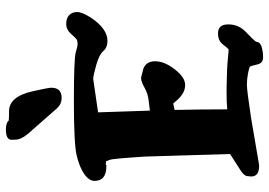

<svg xmlns="http://www.w3.org/2000/svg" viewBox="-152 -773 923 659"><g transform="rotate(-90 309.5 -443.5)"><path d="M337.9 -729Q337.9 -693.4 302.7 -693.4Q282.2 -693.4 267.6 -709L193.4 -793.5Q160.2 -828.1 159.7 -850.6Q159.7 -853 159.2 -864.3V-865.2Q159.2 -884.8 194.3 -884.8H196.3Q218.8 -883.8 225.1 -875Q232.4 -874 256.8 -874Q307.6 -874 325.7 -793Q337.9 -738.8 337.9 -729ZM349.6 -127Q410.2 -126 435.1 -123L469.2 -120.1Q474.6 -124.5 487.1 -140.6Q499.5 -156.7 523.9 -156.7H524.9Q555.2 -156.7 555.2 -122.1Q555.2 -121.6 555.2 -121.1V-120.6Q555.2 -85.4 528.3 -60.1Q501.5 -34.7 495.6 -25.9Q495.1 -12.2 478.3 -7.1Q461.4 -2 441.7 -2Q421.9 -2 417.5 -22.9Q413.1 -43.9 409.7 -47.9Q404.8 -50.3 385.5 -54Q366.2 -57.6 347.9 -57.6Q329.6 -57.6 235.8 -43.5L72.3 -15.6H70.3Q33.2 -15.6 33.2 -42.5Q33.2 -46.4 34.7 -57.6Q36.1 -68.8 61.5 -84L110.4 -115.2L101.6 -406.7Q94.7 -516.6 90.3 -528.3Q85.9 -540.5 85.4 -541L73.7 -542L72.3 -540H67.4Q19 -540 18.1 -579.6V-580.1Q18.1 -599.6 42.2 -616.2Q66.4 -632.8 106.7 -642.1Q147 -651.4 292.2 -651.4Q437.5 -651.4 459 -645Q480.5 -638.7 487.3 -638.7Q494.1 -638.7 500 -640.1Q505.9 -641.6 521.2 -659.7Q536.6 -677.7 556.9 -677.7Q577.1 -677.7 587.4 -667.2Q597.7 -656.7 597.7 -640.1Q597.7 -623.5 578.6 -593.3Q540.5 -536.1 498.5 -536.1Q476.1 -536.1 463.9 -550.3Q451.7 -564.5 415.8 -574.7Q379.9 -585 367.7 -585L253.4 -568.4Q256.8 -479.5 259.3 -390.6Q271.5 -392.1 294.7 -394.8Q317.9 -397.5 338.6 -409.2Q359.4 -420.9 371.6 -420.9H372.1L402.8 -413.1Q428.7 -403.8 428.7 -372.3Q428.7 -340.8 401.1 -305.2Q373.5 -269.5 347.2 -269.5Q320.8 -269.5 297.4 -294.9L283.7 -310.5L261.7 -305.7Q263.7 -214.8 263.7 -125Q283.7 -127.4 326.7 -127.4Q337.4 -127 349.6 -127Z"/></g></svg>

Font: Drukaatie burti
Style: Bold
Weight: 700
Version: Version 0.14